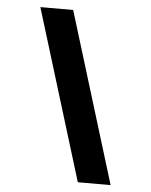

<svg xmlns="http://www.w3.org/2000/svg" viewBox="-51 -741 615 783"><g transform="rotate(5 256.5 -349.0)"><path d="M82.5 -698.2H216.8L431.2 0H296.9Z"/></g></svg>

Font: Sansation
Style: Bold Italic
Weight: 700
Designer: Bernd Montag
Version: Version 1.301